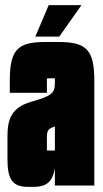

<svg xmlns="http://www.w3.org/2000/svg" viewBox="-20 -720 400 745"><path d="M117 -578H210L296 -700H169ZM9 -102C9 -26 27 5 88 5H112C166 5 185 -21 193 -67V0H346V-406C346 -524 317 -557 210 -557H153C46 -557 18 -524 18 -406V-360H162V-416H193V-399C193 -356 179 -348 101 -325C25 -303 9 -258 9 -192ZM193 -136H162V-186C162 -213 166 -221 193 -229Z"/></svg>

Font: Queering Heavy
Style: Bold
Weight: 900
Designer: Adam Naccarato
Foundry: adamnac
Version: Version 2.000;hotconv 1.0.109;makeotfexe 2.5.65596